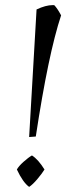

<svg xmlns="http://www.w3.org/2000/svg" viewBox="-20 -716 259 751"><path d="M154 -53Q145 -38 126.5 -16Q108 6 94 15Q70 -2 46 -53Q53 -66 72 -83Q91 -100 105 -108Q130 -92 154 -53ZM186 -696Q189 -696 192 -696Q204 -684 219 -656Q169 -505 120 -182L94 -180L123 -679Q159 -696 186 -696Z"/></svg>

Font: Almendra
Style: Italic
Weight: 400
Italic angle: -12°
Designer: Ana Sanfelippo
Foundry: Ana Sanfelippo
Version: Version 1.004